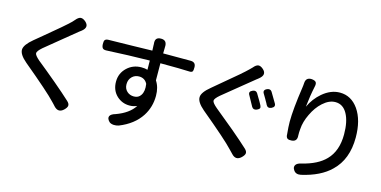

<svg xmlns="http://www.w3.org/2000/svg" viewBox="-78 -1199 3272 1651"><g transform="rotate(15 1558.0 -373.0)"><path d="M455 15Q450 9 439 -2.5Q428 -14 422 -20Q361 -86 123 -284Q54 -342 57 -387Q60 -429 130 -487Q150 -504 200 -545Q363 -679 412 -727Q415 -731 422 -738Q429 -745 432 -749Q454 -776 474.5 -778.5Q495 -781 520 -759Q565 -718 511 -675Q508 -673 503 -669Q495 -663 491 -660Q458 -632 355 -549Q257 -469 223 -441Q182 -405 182 -386.5Q182 -368 225 -331Q306 -266 400 -187Q490 -111 546 -59Q568 -39 566 -20Q564 -3 541 19Q497 60 455 15Z M986 37Q959 35 946 23Q919 -4 929 -26Q939 -46 978 -57Q1092 -98 1140 -173Q1110 -159 1073 -159Q1009 -159 961 -202Q909 -250 909 -328Q909 -403 963 -454Q1015 -503 1090 -503Q1122 -503 1144 -496L1143 -578Q950 -575 759 -565Q736 -564 726.5 -574.5Q717 -585 716 -610Q715 -635 722 -646Q730 -657 753 -658Q815 -659 970 -662Q1089 -665 1142 -666Q1142 -675 1141 -691Q1141 -709 1140 -715Q1140 -719 1140 -723Q1136 -755 1147 -769Q1158 -785 1189 -785Q1244 -785 1239 -722Q1239 -719 1239 -715Q1238 -703 1238 -667H1383H1482Q1529 -667 1529 -621Q1529 -594 1525 -586Q1518 -574 1497 -575Q1420 -579 1237 -579Q1238 -527 1238 -427Q1273 -374 1273 -298Q1273 -198 1221 -117Q1158 -20 1030 31Q1009 38 986 37ZM1090 -244Q1131 -244 1151 -276Q1175 -312 1165 -376Q1142 -422 1090 -422Q1054 -422 1029 -398Q1002 -372 1002 -330Q1002 -291 1028 -267Q1053 -244 1090 -244Z M2035 14Q2012 -9 2002 -20Q1941 -86 1703 -284Q1635 -342 1638 -387Q1640 -429 1711 -487Q1735 -508 1799 -561Q1947 -683 1991 -727Q2002 -738 2013 -749Q2035 -776 2055 -779Q2075 -782 2100 -760Q2146 -719 2090 -674Q2084 -670 2075 -662L2072 -660Q2041 -634 1949 -560Q1840 -472 1803 -441Q1761 -405 1761.5 -386.5Q1762 -368 1806 -331Q1887 -266 1981 -187Q2071 -111 2127 -59Q2149 -39 2147 -20Q2145 -3 2122 19Q2077 61 2035 14ZM2096 -422Q2068 -474 2047 -511Q2028 -541 2064 -556Q2091 -568 2106 -547Q2112 -537 2125 -515Q2133 -502 2136.5 -496Q2140 -490 2147 -478Q2157 -460 2161 -452Q2169 -436 2164.5 -426.5Q2160 -417 2142 -409Q2111 -396 2096 -422ZM2213 -469Q2208 -481 2194 -504Q2190 -511 2188 -515Q2185 -521 2178 -532Q2170 -547 2165 -554Q2144 -585 2180 -601Q2208 -613 2223 -591Q2257 -535 2277 -500Q2293 -472 2259 -456Q2228 -442 2213 -469Z M2587 12Q2569 -14 2584 -35Q2597 -53 2632 -60Q2771 -94 2840 -166Q2921 -249 2921 -396Q2921 -511 2884 -578Q2847 -646 2778 -646Q2722 -646 2667 -596Q2617 -551 2583 -479Q2549 -409 2545 -344Q2542 -314 2543 -286Q2548 -232 2498 -229Q2474 -227 2463 -234Q2451 -241 2448 -262Q2448 -263 2448 -266Q2441 -339 2441 -382Q2441 -492 2471 -695Q2472 -702 2473.5 -715.5Q2475 -729 2475 -735Q2478 -785 2527 -784Q2557 -782 2567.5 -769.5Q2578 -757 2571 -728Q2552 -639 2542 -542Q2578 -619 2640 -672Q2714 -735 2795 -735Q2896 -735 2960 -644Q3025 -550 3025 -396Q3025 -202 2910 -92Q2820 -3 2652 35Q2607 44 2587 12Z"/></g></svg>

Font: GenSenRounded TW M
Style: Regular
Weight: 500
Version: Version 1.501;PS 1;hotconv 16.6.51;makeotf.lib2.5.65220